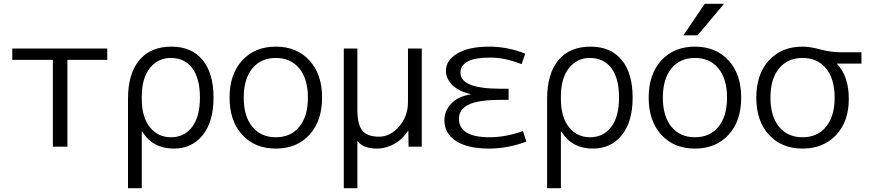

<svg xmlns="http://www.w3.org/2000/svg" viewBox="-20 -777 4608 1017"><path d="M337 -460V0H260V-460H45V-520H548V-460Z M658 220V-253Q658 -387 718 -458.5Q778 -530 888 -530Q994 -530 1052.5 -460Q1111 -390 1111 -260Q1111 -132 1053.5 -61Q996 10 901 10Q788 10 733 -81H731V220ZM1039 -260Q1039 -362 998.5 -416Q958 -470 885 -470Q816 -470 773.5 -416Q731 -362 731 -267V-253Q731 -156 774 -103Q817 -50 885 -50Q956 -50 997.5 -104.5Q1039 -159 1039 -260Z M1565.5 -414.5Q1520 -470 1441 -470Q1362 -470 1316.5 -414.5Q1271 -359 1271 -260Q1271 -161 1316.5 -105.5Q1362 -50 1441 -50Q1520 -50 1565.5 -105.5Q1611 -161 1611 -260Q1611 -359 1565.5 -414.5ZM1619 -63Q1552 10 1441 10Q1330 10 1263 -63Q1196 -136 1196 -260Q1196 -384 1263 -457Q1330 -530 1441 -530Q1552 -530 1619 -457Q1686 -384 1686 -260Q1686 -136 1619 -63Z M2141 -520H2214V0H2144L2143 -84H2141Q2113 -40 2069 -15Q2025 10 1976 10Q1904 10 1873 -30V220H1801V-520H1873V-197Q1873 -117 1899.5 -85Q1926 -53 1988 -53Q2048 -53 2094.5 -107.5Q2141 -162 2141 -237Z M2472 -277V-279Q2409 -293 2375.5 -327Q2342 -361 2342 -402Q2342 -458 2403 -494Q2464 -530 2571 -530Q2668 -530 2762 -493L2743 -437Q2656 -472 2577 -472Q2419 -472 2419 -392Q2419 -307 2631 -307H2674V-248H2631Q2514 -248 2462.5 -223Q2411 -198 2411 -148Q2411 -50 2574 -50Q2659 -50 2750 -83L2768 -27Q2669 10 2571 10Q2457 10 2395.5 -30Q2334 -70 2334 -140Q2334 -188 2368.5 -226.5Q2403 -265 2472 -277Z M2878 220V-253Q2878 -387 2938 -458.5Q2998 -530 3108 -530Q3214 -530 3272.5 -460Q3331 -390 3331 -260Q3331 -132 3273.5 -61Q3216 10 3121 10Q3008 10 2953 -81H2951V220ZM3259 -260Q3259 -362 3218.5 -416Q3178 -470 3105 -470Q3036 -470 2993.5 -416Q2951 -362 2951 -267V-253Q2951 -156 2994 -103Q3037 -50 3105 -50Q3176 -50 3217.5 -104.5Q3259 -159 3259 -260Z M3675 -590H3600L3713 -757H3815ZM3483 -63Q3416 -136 3416 -260Q3416 -384 3483 -457Q3550 -530 3661 -530Q3772 -530 3839 -457Q3906 -384 3906 -260Q3906 -136 3839 -63Q3772 10 3661 10Q3550 10 3483 -63ZM3536.5 -105.5Q3582 -50 3661 -50Q3740 -50 3785.5 -105.5Q3831 -161 3831 -260Q3831 -359 3785.5 -414.5Q3740 -470 3661 -470Q3582 -470 3536.5 -414.5Q3491 -359 3491 -260Q3491 -161 3536.5 -105.5Z M4231 -530Q4271 -530 4325.5 -515Q4380 -500 4439 -500H4543V-440H4414V-438Q4476 -373 4476 -253Q4476 -133 4408.5 -61.5Q4341 10 4231 10Q4120 10 4053 -63Q3986 -136 3986 -260Q3986 -384 4053 -457Q4120 -530 4231 -530ZM4106.5 -105.5Q4152 -50 4231 -50Q4310 -50 4355.5 -105.5Q4401 -161 4401 -260Q4401 -359 4355.5 -414.5Q4310 -470 4231 -470Q4152 -470 4106.5 -414.5Q4061 -359 4061 -260Q4061 -161 4106.5 -105.5Z"/></svg>

Font: M PLUS 1p
Style: Regular
Weight: 400
Version: Version 1.062